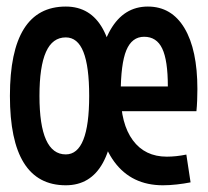

<svg xmlns="http://www.w3.org/2000/svg" viewBox="-20 -547 626 577"><path d="M177.7 9.8Q9.8 9.8 9.8 -258.8Q9.8 -527.3 177.7 -527.3Q326.2 -527.3 326.2 -258.8Q326.2 9.8 177.7 9.8ZM177.7 -83Q248 -83 248 -258.8Q248 -347.2 230.7 -390.9Q213.4 -434.6 177.7 -434.6Q137.7 -434.6 118.2 -390.9Q98.6 -347.2 98.6 -258.8Q98.6 -83 177.7 -83ZM469.7 9.8Q375.5 9.8 323.5 -60.8Q271.5 -131.3 271.5 -259.8Q271.5 -387.2 311.8 -457.3Q352.1 -527.3 424.3 -527.3Q495.6 -527.3 534.4 -462.4Q573.2 -397.5 573.2 -279.3Q573.2 -262.7 572.5 -245.1Q571.8 -227.5 570.3 -212.9H334V-287.1H484.4Q484.4 -365.7 467.5 -401.1Q450.7 -436.5 413.1 -436.5Q376.5 -436.5 359.6 -395.8Q342.8 -355 342.8 -264.6Q342.8 -174.8 379.2 -125.5Q415.5 -76.2 481.4 -76.2Q509.3 -76.2 540 -82.5L552.7 1Q533.2 4.9 511.5 7.3Q489.7 9.8 469.7 9.8Z"/></svg>

Font: Cascadia Mono
Style: Regular
Weight: 400
Monospace: yes
Designer: Aaron Bell
Foundry: Saja Typeworks
Version: Version 2404.023